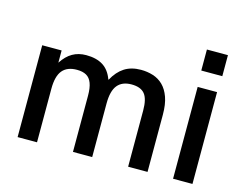

<svg xmlns="http://www.w3.org/2000/svg" viewBox="-98 -875 1316 1032"><g transform="rotate(15 559.5 -359.0)"><path d="M73 -511H181V-443Q207 -483 240 -502Q273 -521 316 -521Q373 -521 409.5 -498Q446 -475 464 -425H466Q492 -473 529.5 -497Q567 -521 621 -521Q656 -521 688 -511Q720 -501 744 -477.5Q768 -454 782 -415Q796 -376 796 -318V0H688V-313Q688 -377 665.5 -404.5Q643 -432 592 -432Q540 -432 514 -400Q488 -368 488 -298V0H381V-313Q381 -356 371 -382.5Q361 -409 340.5 -420.5Q320 -432 288 -432Q234 -432 207.5 -400Q181 -368 181 -298V0H73Z M1046 -511V0H938V-511ZM934 -718H1051V-601H934Z"/></g></svg>

Font: Asta Sans SemiBold
Style: Regular
Weight: 600
Designer: 42dot
Version: Version 1.000